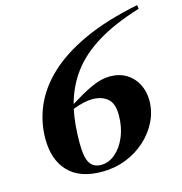

<svg xmlns="http://www.w3.org/2000/svg" viewBox="-110 -840 900 951"><g transform="rotate(-15 340.0 -364.0)"><path d="M678 -740 680.5 -720.5Q548.5 -680 460.5 -626Q372.5 -572 321.5 -503Q270.5 -434 247.5 -348Q309 -386.5 347.8 -404.8Q386.5 -423 411 -428.5Q435.5 -434 454.5 -434Q504 -434 540 -412Q576 -390 595.2 -352.2Q614.5 -314.5 614.5 -268Q614.5 -212.5 589.8 -162Q565 -111.5 521.5 -72Q478 -32.5 420.5 -10Q363 12.5 298 12.5Q184 12.5 125.8 -48.5Q67.5 -109.5 67.5 -217.5Q67.5 -302 100.8 -381.2Q134 -460.5 206.2 -529.5Q278.5 -598.5 395 -652.5Q511.5 -706.5 678 -740ZM226 -154.5Q226 -79.5 244.5 -50.5Q263 -21.5 302 -21.5Q341 -21.5 374.8 -50Q408.5 -78.5 429 -127.5Q449.5 -176.5 449.5 -238.5Q449.5 -298 420 -322.8Q390.5 -347.5 342 -347.5Q301.5 -347.5 242 -325Q233.5 -286 229.8 -243.2Q226 -200.5 226 -154.5Z"/></g></svg>

Font: Newsreader Display
Style: Bold Italic
Weight: 700
Italic angle: -17°
Designer: Hugues Gentile
Foundry: Production Type
Version: Version 1.001